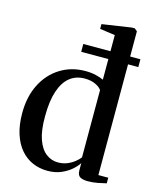

<svg xmlns="http://www.w3.org/2000/svg" viewBox="-122 -900 800 994"><g transform="rotate(15 277.5 -403.0)"><path d="M228.5 11Q185.5 11 148.5 -5Q111.5 -21 84 -53Q56.5 -85 41 -133Q25.5 -181 25.5 -244.5Q25.5 -332.5 59 -398.8Q92.5 -465 151.8 -502Q211 -539 286.5 -539Q317.5 -539 343.2 -532.8Q369 -526.5 384 -519V-758L302.5 -769.5V-795L459 -818.5H475L489.5 -806.5V-36H542.5V-6Q525 -1.5 498 3.8Q471 9 444.5 9Q418 9 403 0.5Q388 -8 388 -35V-73Q377 -55 354.8 -35.5Q332.5 -16 300.8 -2.5Q269 11 228.5 11ZM269 -45Q296.5 -45 319 -54.2Q341.5 -63.5 358.2 -77Q375 -90.5 384 -102.5V-463Q375 -477.5 350.8 -489Q326.5 -500.5 293 -500.5Q246 -500.5 213 -474.2Q180 -448 162 -394.2Q144 -340.5 144 -258.5Q143.5 -182.5 160.2 -135.5Q177 -88.5 205.8 -66.8Q234.5 -45 269 -45ZM238.5 -671.5H544.5V-629.5H238.5Z"/></g></svg>

Font: Merriweather 96pt Medium
Style: Regular
Weight: 500
Version: Version 2.100